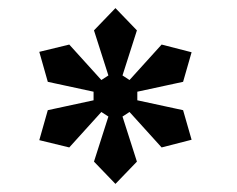

<svg xmlns="http://www.w3.org/2000/svg" viewBox="-20 -589 585 474"><path d="M251 -392 212 -514 265 -569 318 -514 279 -392ZM265 -290 211 -325V-379L265 -414L319 -379V-325ZM251 -312H279L318 -190L265 -135L212 -190ZM307 -344 432 -317 453 -244 379 -225 293 -320ZM237 -384 223 -360 98 -387 77 -461 151 -479ZM237 -320 151 -225 77 -243 98 -317 223 -344ZM307 -360 293 -384 379 -479 453 -460 432 -387Z"/></svg>

Font: Narnoor
Style: Regular
Weight: 400
Designer: S. Sridhar Murthy
Foundry: SIL International
Version: Version 3.000